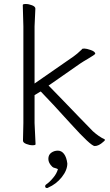

<svg xmlns="http://www.w3.org/2000/svg" viewBox="-20 -722 550 961"><path d="M454 9Q435 9 335 -101.5Q235 -212 186 -262L183 -264L155 -247L153 -246V-106L158 0Q158 5 143 5Q128 5 111.5 -1.5Q95 -8 95 -18L97 -106V-590L94 -697Q94 -702 109 -702Q124 -702 140.5 -695.5Q157 -689 157 -679L153 -590V-304L349 -440Q365 -451 390 -475V-476Q392 -479 402.5 -479Q413 -479 434.5 -471.5Q456 -464 457 -453Q453 -447 423 -429.5Q393 -412 380 -403L228 -297L223 -294Q256 -261 294.5 -220.5Q333 -180 373 -139L445 -65Q475 -38 503 -25Q505 -25 505 -21.5Q505 -18 497 -12Q474 9 454 9ZM215 219Q206 219 206 210Q206 205 210 202Q229 189 246 168Q264 147 270 124L266 123Q264 121 255 119Q246 117 242 113Q222 94 222 73.5Q222 53 236.5 42.5Q251 32 269.5 32Q288 32 300.5 48.5Q313 65 317 96Q317 130 289 165Q261 200 221 217V218Q218 219 215 219ZM157 -679Z"/></svg>

Font: LXGW WenKai TC Light
Style: Regular
Weight: 300
Designer: LXGW / Fontworks Inc.
Foundry: LXGW / Fontworks Inc.
Version: Version 1.330